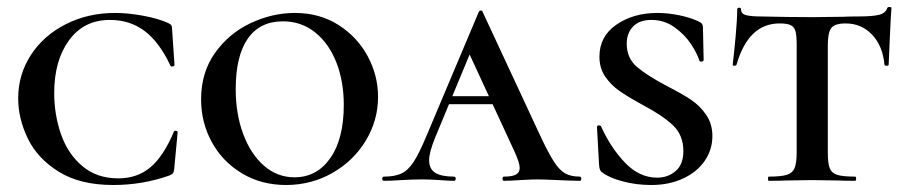

<svg xmlns="http://www.w3.org/2000/svg" viewBox="-20 -517 2590 549"><path d="M461 -451Q468 -448 470 -444.5Q472 -441 472 -434L479 -331Q479 -328 473.5 -327Q468 -326 467 -330Q436 -396 394 -428Q352 -460 294 -460Q220 -460 177.5 -402Q135 -344 135 -251Q135 -189 154.5 -133Q174 -77 215.5 -42Q257 -7 318 -7Q373 -7 410.5 -39Q448 -71 477 -140Q478 -144 483 -143Q488 -142 488 -139L478 -33Q477 -25 475 -22Q473 -19 464 -15Q387 12 304 12Q209 12 148 -26Q87 -64 59.5 -121Q32 -178 32 -236Q32 -304 68.5 -360Q105 -416 168.5 -448Q232 -480 309 -480Q346 -480 389.5 -472Q433 -464 461 -451Z M555 -233Q555 -310 595 -366Q635 -422 697 -451Q759 -480 823 -480Q894 -480 948 -445.5Q1002 -411 1031.5 -356Q1061 -301 1061 -240Q1061 -173 1026 -115Q991 -57 930.5 -22.5Q870 12 798 12Q727 12 671.5 -21.5Q616 -55 585.5 -111Q555 -167 555 -233ZM963 -217Q963 -284 942 -338Q921 -392 881.5 -424Q842 -456 789 -456Q723 -456 688.5 -406.5Q654 -357 654 -262Q654 -191 675.5 -133.5Q697 -76 735 -43Q773 -10 822 -10Q886 -10 924.5 -65Q963 -120 963 -217Z M1264 -242H1447L1454 -219H1249ZM1638 0Q1618 0 1576 -2Q1534 -4 1516 -4Q1499 -4 1467 -2Q1435 0 1421 0Q1417 0 1417 -6Q1417 -12 1421 -12Q1445 -12 1455.5 -18Q1466 -24 1466 -37Q1466 -51 1451 -84L1316 -376L1353 -434L1224 -123Q1207 -81 1207 -59Q1207 -34 1224.5 -23Q1242 -12 1278 -12Q1283 -12 1283 -6Q1283 0 1278 0Q1264 0 1238 -2Q1210 -4 1186 -4Q1161 -4 1127 -2Q1097 0 1078 0Q1073 0 1073 -6Q1073 -12 1078 -12Q1109 -12 1128 -21Q1147 -30 1163 -54.5Q1179 -79 1201 -132L1349 -483Q1351 -487 1355 -487Q1359 -487 1360 -483L1521 -137Q1546 -83 1562.5 -57Q1579 -31 1595.5 -21.5Q1612 -12 1638 -12Q1642 -12 1642 -6Q1642 0 1638 0Z M1887 -271Q1930 -249 1955.5 -232Q1981 -215 1999 -189Q2017 -163 2017 -128Q2017 -89 1995 -57Q1973 -25 1933 -6.5Q1893 12 1842 12Q1799 12 1760 1.5Q1721 -9 1702 -24Q1694 -28 1693 -45L1687 -153V-154Q1687 -158 1692 -158.5Q1697 -159 1699 -155Q1726 -95 1767 -52Q1808 -9 1859 -9Q1890 -9 1912 -28Q1934 -47 1934 -85Q1934 -131 1903.5 -159.5Q1873 -188 1814 -219Q1774 -241 1750.5 -257.5Q1727 -274 1710.5 -298Q1694 -322 1694 -355Q1694 -413 1742.5 -446.5Q1791 -480 1860 -480Q1890 -480 1921.5 -473.5Q1953 -467 1975 -457Q1984 -453 1987 -449Q1990 -445 1990 -438L1992 -346Q1992 -342 1987 -341Q1982 -340 1980 -343Q1974 -363 1956.5 -390Q1939 -417 1909.5 -438.5Q1880 -460 1843 -460Q1808 -460 1790 -441Q1772 -422 1772 -392Q1772 -351 1801 -326Q1830 -301 1887 -271Z M2086 -332Q2085 -329 2080 -329Q2075 -329 2075 -332Q2079 -363 2083.5 -413.5Q2088 -464 2088 -490Q2088 -495 2093.5 -495Q2099 -495 2099 -490Q2099 -477 2114 -473.5Q2129 -470 2152 -470Q2238 -468 2303 -468L2390 -469Q2407 -470 2436 -470Q2474 -470 2493 -474.5Q2512 -479 2517 -494Q2518 -497 2523.5 -497Q2529 -497 2529 -494Q2529 -488 2527 -464Q2526 -439 2524 -401.5Q2522 -364 2521 -332Q2521 -329 2515 -329Q2509 -329 2509 -332Q2504 -386 2473.5 -418Q2443 -450 2398 -450Q2367 -450 2357 -437Q2347 -424 2347 -387V-81Q2347 -50 2352.5 -36Q2358 -22 2374 -17Q2390 -12 2425 -12Q2428 -12 2428 -6Q2428 0 2425 0Q2393 0 2374 -1L2301 -2L2231 -1Q2212 0 2178 0Q2176 0 2176 -6Q2176 -12 2178 -12Q2213 -12 2229.5 -17Q2246 -22 2252 -36.5Q2258 -51 2258 -81V-389Q2258 -416 2254.5 -428Q2251 -440 2241 -445Q2231 -450 2209 -450Q2120 -450 2086 -332Z"/></svg>

Font: Cormorant SC SemiBold
Style: Regular
Weight: 600
Designer: Christian Thalmann (Catharsis Fonts)
Foundry: Catharsis Fonts
Version: Version 4.000